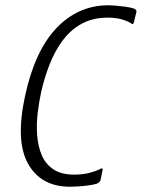

<svg xmlns="http://www.w3.org/2000/svg" viewBox="-20 -700 538 729"><path d="M362 -17Q359 -7 346 -2Q332 2 312 4.5Q292 7 274 8Q256 9 246 9Q136 9 87 -77.5Q38 -164 75 -335Q112 -507 194.5 -593.5Q277 -680 392 -680Q402 -680 419.5 -678.5Q437 -677 456 -674.5Q475 -672 487 -668Q493 -666 496 -662.5Q499 -659 498 -655L489 -618Q487 -604 478 -611Q467 -619 444 -626Q421 -633 389 -633Q332 -633 289.5 -609.5Q247 -586 217 -545Q187 -504 167.5 -453.5Q148 -403 136 -349Q128 -313 123 -270.5Q118 -228 121 -187Q124 -146 138 -112Q152 -78 182 -57.5Q212 -37 262 -37Q295 -37 321 -44Q347 -51 359 -58Q367 -62 369 -60Q371 -58 369 -52Z"/></svg>

Font: Glory Thin Light
Style: Italic
Weight: 300
Italic angle: -12°
Version: Version 1.011